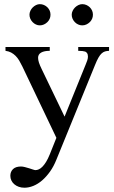

<svg xmlns="http://www.w3.org/2000/svg" viewBox="-20 -669 540 906"><path d="M418.5 -599.6Q418.5 -589.4 414.6 -580.3Q410.6 -571.3 403.6 -564.5Q396.5 -557.6 387.5 -553.5Q378.4 -549.3 368.2 -549.3Q357.9 -549.3 348.9 -553.5Q339.8 -557.6 333 -564.7Q326.2 -571.8 322.3 -580.8Q318.4 -589.8 318.4 -599.6Q318.4 -608.9 322.8 -617.9Q327.1 -627 334 -633.8Q340.8 -640.6 349.9 -645Q358.9 -649.4 368.2 -649.4Q378.4 -649.4 387.5 -645.5Q396.5 -641.6 403.6 -634.8Q410.6 -627.9 414.6 -618.9Q418.5 -609.9 418.5 -599.6ZM218.3 -599.6Q218.3 -589.4 214.4 -580.3Q210.4 -571.3 203.4 -564.5Q196.3 -557.6 187.3 -553.5Q178.2 -549.3 168 -549.3Q158.2 -549.3 149.4 -553.5Q140.6 -557.6 133.8 -564.7Q127 -571.8 123 -580.8Q119.1 -589.8 119.1 -599.6Q119.1 -608.9 123.3 -617.9Q127.4 -627 134.3 -633.8Q141.1 -640.6 149.9 -645Q158.7 -649.4 168 -649.4Q178.2 -649.4 187.3 -645.5Q196.3 -641.6 203.4 -634.8Q210.4 -627.9 214.4 -618.9Q218.3 -609.9 218.3 -599.6ZM494.6 -429.2Q483.9 -428.7 475.6 -426.3Q467.3 -423.8 459.7 -417Q452.1 -410.2 444.6 -397Q437 -383.8 428.2 -361.8L246.1 84.5Q233.4 116.2 216.1 140.6Q198.7 165 179 182.1Q159.2 199.2 137.7 208Q116.2 216.8 95.2 216.8Q80.6 216.8 68.4 212.4Q56.2 208 47.4 200.4Q38.6 192.9 33.7 182.6Q28.8 172.4 28.8 160.6Q28.8 141.1 41.5 128.9Q54.2 116.7 79.1 116.7Q86.9 116.7 97.4 119.4Q107.9 122.1 117.9 125.2Q127.9 128.4 136 131.1Q144 133.8 147 133.8Q154.8 133.8 163.1 130.1Q171.4 126.5 179.9 117.9Q188.5 109.4 197.3 95.2Q206.1 81.1 214.8 59.6L246.1 -18.6L85.4 -355.5Q78.1 -370.6 70.6 -383.3Q63 -396 53.5 -405.5Q43.9 -415 32.5 -421.1Q21 -427.2 5.9 -429.2V-447.3H214.8V-429.2Q188.5 -429.2 174.1 -420.9Q159.7 -412.6 159.7 -396.5Q159.7 -386.2 163.8 -373.5Q168 -360.8 176.3 -343.8L284.7 -118.7L384.8 -365.7Q388.7 -374.5 391.8 -384Q395 -393.6 395 -401.9Q395 -412.6 390.6 -418.5Q389.2 -420.4 387.2 -422.4Q385.3 -424.3 380.9 -425.8Q376.5 -427.2 368.9 -428.2Q361.3 -429.2 349.1 -429.2V-447.3H494.6Z"/></svg>

Font: Tai Heritage Pro
Style: Regular
Weight: 400
Designer: Faah Baccam, Walt Agee, Victor Gaultney, Annie Olsen
Foundry: SIL International
Version: Version 2.600